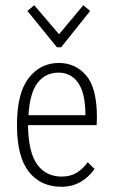

<svg xmlns="http://www.w3.org/2000/svg" viewBox="-20 -705 440 735"><path d="M215 10Q136 10 90.5 -47.5Q45 -105 45 -226Q45 -349 90 -406.5Q135 -464 205 -464Q269 -464 310 -416Q351 -368 351 -256Q351 -241 350 -226H87Q89 -120 123 -74.5Q157 -29 216 -29Q250 -29 274 -44Q298 -59 316 -84L342 -58Q319 -26 287.5 -8Q256 10 215 10ZM89 -264H307Q307 -348 279.5 -387.5Q252 -427 204 -427Q154 -427 124 -388Q94 -349 89 -264ZM111 -685 206 -574 299 -685 325 -663 214 -524H198L85 -663Z"/></svg>

Font: Inconsolata Condensed Light
Style: Regular
Weight: 300
Width: 3
Monospace: yes
Designer: Raph Levien, Cyreal, Brenton Simpson
Foundry: Raph Levien, Cyreal, Google
Version: Version 3.001; ttfautohint (v1.8.2.53-6de2)